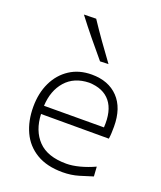

<svg xmlns="http://www.w3.org/2000/svg" viewBox="-148 -894 838 999"><g transform="rotate(20 271.0 -394.5)"><path d="M317.9 10.3Q230.5 10.3 172.9 -24.4Q115.2 -59.1 87.2 -119.6Q59.1 -180.2 59.1 -257.8Q59.1 -334 87.4 -393.1Q115.7 -452.1 167.5 -485.8Q219.2 -519.5 289.1 -519.5Q381.8 -519.5 435.5 -463.4Q489.3 -407.2 489.3 -304.2Q489.3 -284.7 488.5 -268.3Q487.8 -252 485.4 -236.3H109.9Q113.8 -145 165.3 -91.6Q216.8 -38.1 321.3 -38.1Q354 -38.1 394.5 -48.6Q435.1 -59.1 476.1 -78.1L479.5 -24.9Q449.7 -15.1 407.5 -2.4Q365.2 10.3 317.9 10.3ZM441.4 -282.7Q447.3 -375.5 408.2 -424.1Q369.1 -472.7 290 -475.1Q207.5 -473.1 160.6 -419.9Q113.8 -366.7 109.9 -281.7ZM304.7 -598.6Q262.7 -648.4 221.9 -698.2Q181.2 -748 142.6 -798.8L210 -800.3Q243.2 -750 278.6 -700.2Q314 -650.4 351.1 -600.1Z"/></g></svg>

Font: Pinar DS1 Light
Style: Regular
Weight: 300
Designer: Amin Abedi
Version: Version 3.000